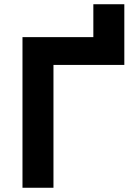

<svg xmlns="http://www.w3.org/2000/svg" viewBox="-20 -885 640 905"><path d="M86 0V-710H420V-865H566V-579H232V0Z"/></svg>

Font: Geist Mono UltraBlack
Style: Regular
Weight: 900
Monospace: yes
Designer: Basement.studio, Andrés Briganti, Mateo Zaragoza
Foundry: Basement.studio, Vercel, Andrés Briganti, Guido Ferreyra, Mateo Zaragoza
Version: Version 1.400; ttfautohint (v1.8.4.7-5d5b)